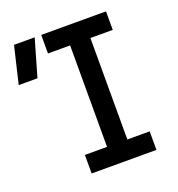

<svg xmlns="http://www.w3.org/2000/svg" viewBox="-126 -798 839 903"><g transform="rotate(-20 293.0 -346.5)"><path d="M179.7 0V-92.8H290.5V-600.6H179.7V-693.4H503.9V-600.6H392.1V-92.8H503.9V0ZM-0.5 -507.8 43.5 -693.4H147L93.3 -507.8Z"/></g></svg>

Font: CaskaydiaMono NF
Style: Regular
Weight: 400
Designer: Aaron Bell
Foundry: Saja Typeworks
Version: Version 2111.001; ttfautohint (v1.8.4);Nerd Fonts 3.1.1